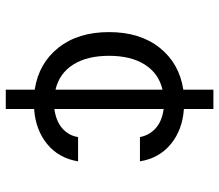

<svg xmlns="http://www.w3.org/2000/svg" viewBox="-67 -584 758 664"><g transform="rotate(90 312.0 -252.0)"><path d="M357 -61Q400 -67 424.5 -89Q449 -111 454 -143H538Q527 -76 478 -36Q429 4 357 9V107H290V7Q199 -7 145 -75Q91 -143 91 -250Q91 -357 145 -425Q199 -493 290 -507V-611H357V-509Q429 -504 478 -464Q527 -424 538 -357H454Q448 -389 424 -411Q400 -433 357 -439ZM290 -65V-435Q234 -422 203.5 -374Q173 -326 173 -250Q173 -174 203.5 -126Q234 -78 290 -65Z"/></g></svg>

Font: CBA Beacon Sans
Style: Regular
Weight: 400
Designer: Wei Huang
Foundry: Wei Huang
Version: Version 1.002